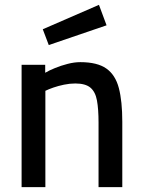

<svg xmlns="http://www.w3.org/2000/svg" viewBox="-20 -765 583 785"><path d="M68.3 0V-500H164.8V-467.5Q181.3 -477.3 205.3 -487Q229.3 -496.8 256.5 -503.8Q283.7 -510.9 308.5 -510.9Q377.7 -510.9 414.8 -484.8Q451.8 -458.7 465.9 -405Q480 -351.4 480 -266.9V0H382.9V-263.6Q382.9 -319.2 376.4 -354.4Q369.9 -389.7 349.6 -406.7Q329.3 -423.7 287.7 -423.7Q265.2 -423.7 241.7 -418.8Q218.2 -413.9 198.5 -407.1Q178.8 -400.3 165.5 -393.7V0ZM179.4 -580.8 154.9 -645.4 384.6 -745.2 415.7 -661.5Z"/></svg>

Font: TitilliumWeb ExtraLight
Style: Regular
Weight: 400
Designer: Mohamed Gaber, Accademia di Belle Arti di Urbino and others
Foundry: Kief Type Foundry, Accademia di Belle Arti di Urbino and others
Version: Version 3.000; ttfautohint (v1.8.2)